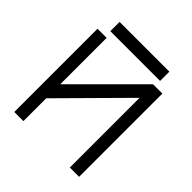

<svg xmlns="http://www.w3.org/2000/svg" viewBox="-176 -817 892 892"><g transform="rotate(45 270.0 -371.0)"><path d="M480 -50H419V-508L114 -200V-50H54V-597H114V-292L419 -597H480ZM104 -692H431V-631H104Z"/></g></svg>

Font: 3270 Nerd Font Mono
Style: Regular
Weight: 400
Monospace: yes
Version: Version 3.0.1;Nerd Fonts 3.0.0